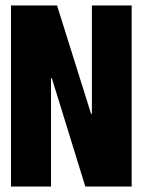

<svg xmlns="http://www.w3.org/2000/svg" viewBox="-20 -680 520 700"><path d="M20 -660H188L312 -265H315V-660H460V0H291L169 -395H166V0H20Z"/></svg>

Font: Bricolage Grotesque 96pt Condensed ExBd
Style: Regular
Weight: 800
Width: 3
Designer: Mathieu Triay
Foundry: Atelier Triay
Version: Version 1.001;Glyphs 3.2 (3207)